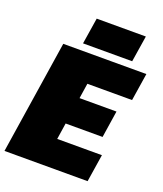

<svg xmlns="http://www.w3.org/2000/svg" viewBox="-161 -991 928 1094"><g transform="rotate(20 303.0 -444.0)"><path d="M0 0ZM-2 0 104 -688H608L582 -521H311L297 -429H521L496 -266H272L257 -167H528L502 0ZM209 -729ZM209 -729 234 -888H532L507 -729Z"/></g></svg>

Font: Azeri Sans Black
Style: Italic
Weight: 900
Designer: Hector Gatti & Omnibus-Type (original fonts) / Cristiano Sobral (main changes and remastering)
Foundry: Omnibus-Type
Version: Version 0.07;August 21, 2020;FontCreator 13.0.0.2681 64-bit;